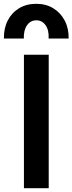

<svg xmlns="http://www.w3.org/2000/svg" viewBox="-37 -987 380 1007"><path d="M88.5 0V-700H218.5V0ZM-16.5 -785Q-17.5 -838.5 3.8 -879.8Q25 -921 63.5 -944Q102 -967 153.5 -967Q204 -967 242.5 -943.5Q281 -920 302.5 -879Q324 -838 323 -785H218Q220.5 -828.5 202.2 -854.5Q184 -880.5 153.5 -880.5Q123 -880.5 104.8 -854.5Q86.5 -828.5 88 -785Z"/></svg>

Font: Geologica Cursive Medium
Style: Regular
Weight: 500
Designer: Sindre Bremnes, Frode Helland
Foundry: Monokrom Skriftforlag AS
Version: Version 1.010;gftools[0.9.28]